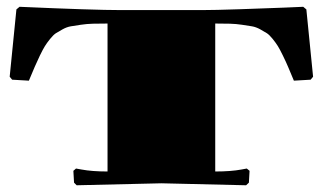

<svg xmlns="http://www.w3.org/2000/svg" viewBox="-20 -550 960 571"><path d="M299.8 -480Q274.4 -480 256.1 -479.5Q237.8 -479 220 -476.3Q202.1 -473.6 190.4 -471.7Q178.7 -469.7 166.3 -462.9Q153.8 -456.1 146.2 -451.2Q138.7 -446.3 128.9 -434.1Q119.1 -421.9 113.5 -412.8Q107.9 -403.8 98.6 -384.8Q89.4 -365.7 83.3 -351.3Q77.1 -336.9 65.9 -310.1L16.1 -313L8.8 -321.8L28.8 -522L38.1 -529.8Q258.8 -520 338.9 -520H581.1Q616.7 -520 691.9 -522.5Q767.1 -524.9 824.2 -527.3L881.8 -529.8L891.1 -522L911.1 -321.8L903.8 -313L854 -310.1Q842.8 -336.9 836.7 -351.3Q830.6 -365.7 821.3 -384.8Q812 -403.8 806.4 -412.8Q800.8 -421.9 791 -434.1Q781.2 -446.3 773.7 -451.2Q766.1 -456.1 753.7 -462.9Q741.2 -469.7 729.5 -471.7Q717.8 -473.6 700 -476.3Q682.1 -479 663.8 -479.5Q645.5 -480 620.1 -480V-40Q667 -40 698.2 -45.9L713.9 -48.8L722.2 -42L720.2 -6.8L711.9 1L460 -4.9L208 1L200.2 -6.8L198.2 -42L206.1 -48.8L222.2 -45.9Q253.4 -40 299.8 -40Z"/></svg>

Font: Yokawerad
Style: Regular
Weight: 500
Designer: gluk
Foundry: gluk
Version: Version 0.79